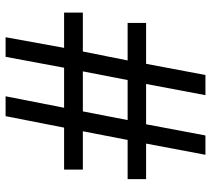

<svg xmlns="http://www.w3.org/2000/svg" viewBox="-54 -700 754 686"><g transform="rotate(90 323.0 -357.0)"><path d="M480 -436 449 -276H586V-209H436L395 0H324L365 -209H222L183 0H113L151 -209H25V-276H164L196 -436H62V-502H208L248 -714H320L280 -502H424L464 -714H533L493 -502H620V-436ZM235 -276H378L409 -436H266Z"/></g></svg>

Font: Noto Sans Hebrew Droid SemiBold
Style: Regular
Weight: 600
Designer: Monotype Design Team
Foundry: Monotype Imaging Inc.
Version: Version 1.100; ttfautohint (v1.8.4.7-5d5b)